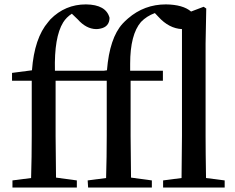

<svg xmlns="http://www.w3.org/2000/svg" viewBox="-20 -845 1060 865"><path d="M908.2 -43 992.2 -32.2V0H714.8V-32.2L797.9 -43Q799.8 -166 799.8 -232.4V-713.9Q741.2 -716.8 693.4 -769.5L677.7 -786.1Q640.6 -772.5 615.2 -746.1Q566.4 -689.5 566.4 -557.6Q566.4 -542 566.4 -526.4H713.9V-481.4H568.4V-232.4Q568.4 -167 570.3 -44.9L664.1 -32.2V0H377L375 -32.2L458 -43Q460.9 -138.7 460.9 -232.4V-481.4H230.5V-232.4Q230.5 -167 232.4 -44.9L326.2 -32.2V0H36.1V-32.2L120.1 -43Q123 -138.7 123 -232.4V-481.4H34.2V-516.6L124 -528.3Q134.8 -673.8 197.3 -746.1Q202.1 -752.9 207 -757.8Q273.4 -825.2 367.2 -825.2Q458 -824.2 473.6 -764.6Q472.7 -723.6 430.7 -715.8Q421.9 -713.9 413.1 -713.9Q368.2 -714.8 330.1 -757.8L303.7 -783.2Q279.3 -767.6 264.6 -744.1Q223.6 -677.7 227.5 -526.4H448.2L461.9 -528.3Q473.6 -673.8 532.2 -738.3Q543.9 -751 556.6 -761.7Q629.9 -825.2 727.5 -825.2Q804.7 -824.2 840.8 -793L897.5 -814.5L909.2 -806.6L906.2 -649.4V-232.4Q906.2 -165 908.2 -43Z"/></svg>

Font: GenYoMin JP SemiBold
Style: Regular
Weight: 600
Version: Version 1.001;PS 1;hotconv 16.6.51;makeotf.lib2.5.65220 DEVE